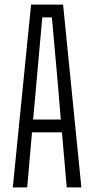

<svg xmlns="http://www.w3.org/2000/svg" viewBox="-20 -820 412 840"><path d="M36 0 116 -800H256L336 0H272L251 -241H120L99 0ZM125 -297H246L232 -465L207 -744H165L140 -464Z"/></svg>

Font: Big Shoulders Text Light
Style: Regular
Weight: 300
Designer: Patric King
Foundry: XO Type Co
Version: Version 1.000; ttfautohint (v1.8.2)